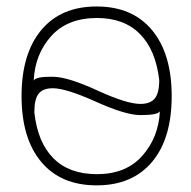

<svg xmlns="http://www.w3.org/2000/svg" viewBox="-20 -555 583 587"><path d="M445.3 -60.5Q384.8 11.7 275.4 11.7Q166 11.7 106 -60.1Q45.9 -131.8 45.9 -261.2Q45.9 -390.6 106 -462.9Q166 -535.2 275.4 -535.2Q384.8 -535.2 444.8 -462.9Q504.9 -390.6 504.9 -261.2Q504.9 -131.8 445.3 -60.5ZM83 -308.6Q89.8 -321.3 141.6 -320.3Q187.5 -320.3 282.2 -276.4Q368.2 -237.3 409.2 -237.3Q439.5 -237.3 453.1 -253.9Q466.8 -270.5 466.8 -310.5Q456.1 -402.3 407.7 -451.2Q359.4 -500 276.4 -500Q186.5 -500 136.7 -444.8Q86.9 -389.6 83 -308.6ZM85 -211.9Q94.7 -120.1 143.1 -71.3Q191.4 -22.5 276.4 -22.5Q365.2 -22.5 415 -78.6Q464.8 -134.8 468.8 -214.8Q462.9 -203.1 409.2 -203.1Q363.3 -203.1 268.6 -246.1Q180.7 -285.2 141.6 -285.2Q111.3 -285.2 98.1 -268.6Q85 -252 85 -211.9Z"/></svg>

Font: Gen Shin Gothic ExtraLight
Style: Regular
Weight: 100
Designer: [Source Han Sans]
Ryoko NISHIZUKA  (kana & ideographs); Paul D. Hunt (Latin, Greek & Cyrillic); Wenlong ZHANG  (bopomofo
Version: Version 1.002.20150607